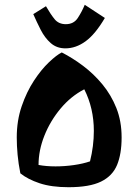

<svg xmlns="http://www.w3.org/2000/svg" viewBox="-20 -758 578 802"><path d="M266 24Q195 24 145.5 7.5Q96 -9 65 -34Q57 -74 53.5 -111.5Q50 -149 50 -184Q50 -254 70.5 -314Q91 -374 121.5 -420.5Q152 -467 184 -497.5Q216 -528 238 -539Q283 -516 327 -483Q371 -450 407.5 -406Q444 -362 466 -307Q488 -252 488 -184Q488 -115 469 -69Q450 -23 402 0.5Q354 24 266 24ZM212 -63Q250 -63 288.5 -68.5Q327 -74 356 -84Q364 -116 368 -148Q372 -180 372 -211Q372 -306 332 -385Q276 -356 233 -304.5Q190 -253 165.5 -191.5Q141 -130 141 -69Q173 -63 212 -63ZM253 -556Q217 -556 192 -578Q167 -600 150 -633.5Q133 -667 119 -699L172 -732Q191 -699 208 -678Q225 -657 255 -657Q288 -657 305 -683Q322 -709 334 -738L418 -683Q378 -615 337.5 -585.5Q297 -556 253 -556Z"/></svg>

Font: Joti One
Style: Regular
Weight: 400
Designer: Eduardo Rodriguez Tunni
Foundry: Eduardo Rodriguez Tunni
Version: Version 1.002; ttfautohint (v1.8.4.7-5d5b);gftools[0.9.24]